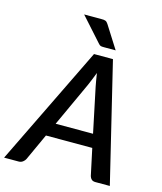

<svg xmlns="http://www.w3.org/2000/svg" viewBox="-169 -1024 944 1121"><g transform="rotate(15 303.0 -464.0)"><path d="M0 0ZM602.5 0H515.5Q500.5 0 492.2 -7.2Q484 -14.5 480.5 -26.5L446 -188H166L92 -26.5Q87 -16 76.2 -8Q65.5 0 51.5 0H-36.5L314 -720H428.5ZM203 -269H429L372.5 -538.5Q369.5 -554 366 -574Q362.5 -594 359 -617.5Q350.5 -594 341.8 -573.8Q333 -553.5 326.5 -537.5ZM302.5 -928.5Q311 -928.5 317 -928Q323 -927.5 327.8 -925.5Q332.5 -923.5 336.2 -919.8Q340 -916 344 -910L430.5 -773.5H359.5Q348 -773.5 341.2 -775Q334.5 -776.5 327.5 -784.5L198.5 -928.5Z"/></g></svg>

Font: Lato Semibold
Style: Italic
Weight: 600
Italic angle: -7°
Designer: Lukasz Dziedzic
Foundry: tyPoland Lukasz Dziedzic
Version: Version 2.006; 2014-01-15